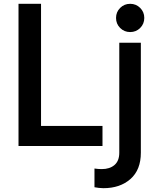

<svg xmlns="http://www.w3.org/2000/svg" viewBox="-20 -765 824 1006"><path d="M77 0H517V-105H195V-745H77ZM522 221Q609 221 663.5 173Q718 125 718 35V-541H605V35Q605 78 580 99.5Q555 121 513 121Q495 121 475 118V216Q484 218 498 219.5Q512 221 522 221ZM588 -671Q588 -640 609.5 -618.5Q631 -597 662 -597Q693 -597 714.5 -618.5Q736 -640 736 -671Q736 -702 714.5 -723.5Q693 -745 662 -745Q631 -745 609.5 -723.5Q588 -702 588 -671Z"/></svg>

Font: Custom Plus Jakarta Sans SemiBold
Style: Regular
Weight: 600
Designer: Gumpita Rahayu & FullSphere
Foundry: Tokotype & FullSphere
Version: Version 1.001;hotconv 1.0.117;makeotfexe 2.5.65602